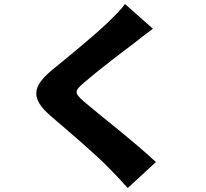

<svg xmlns="http://www.w3.org/2000/svg" viewBox="-20 -856 1040 968"><path d="M751 -711 610 -836C592 -809 556 -774 522 -741C455 -677 326 -571 246 -506C140 -419 134 -359 236 -271C327 -193 471 -70 526 -12C559 21 592 56 624 92L766 -39C666 -134 469 -287 403 -344C355 -387 353 -396 402 -438C465 -493 590 -589 653 -636C680 -658 714 -684 751 -711Z"/></svg>

Font: ChiuKong Gothic MN Heavy
Style: Regular
Weight: 900
Designer: Ryoko NISHIZUKA 西塚涼子 (kana, bopomofo & ideographs); Paul D. Hunt (Latin, Greek & Cyrillic); Sandoll Communications 산돌커뮤니
Foundry: Adobe
Version: Version 1.300